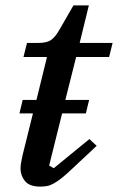

<svg xmlns="http://www.w3.org/2000/svg" viewBox="-20 -679 437 711"><path d="M129 12Q89 12 72.5 -8.5Q56 -29 56 -55Q56 -67 59 -81.5Q62 -96 64 -106L102 -259H52L64 -309H115L154 -468H67L80 -520H121Q153 -520 168.5 -530.5Q184 -541 199 -567L252 -659H309L275 -520H397L384 -468H262L222 -309H310L298 -259H210L162 -66L179 -56L311 -164L338 -139L244 -51Q223 -31 207 -18.5Q191 -6 178 1Q165 8 153.5 10Q142 12 129 12Z"/></svg>

Font: IBM Plex Serif Medium
Style: Italic
Weight: 500
Italic angle: -14°
Designer: Mike Abbink, Paul van der Laan, Pieter van Rosmalen
Foundry: Bold Monday
Version: Version 2.5